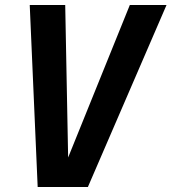

<svg xmlns="http://www.w3.org/2000/svg" viewBox="-20 -749 687 769"><path d="M99.1 -729H241.2L252.9 -118.2L500 -729H647L332 0H130.9Z"/></svg>

Font: Hack
Style: Bold Italic
Weight: 700
Italic angle: -11°
Monospace: yes
Designer: Christopher Simpkins
Foundry: Christopher Simpkins
Version: Version 2.017; ttfautohint (v1.4.1) -l 4 -r 80 -G 350 -x 0 -